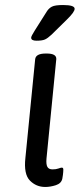

<svg xmlns="http://www.w3.org/2000/svg" viewBox="-20 -738 318 764"><path d="M160 6Q124 6 99 -19.5Q74 -45 81 -109L120 -503Q123 -525 162 -525H166Q205 -525 204 -503L165 -107Q163 -84 168.5 -74Q174 -64 189 -64Q203 -64 212.5 -67.5Q222 -71 226 -71Q232 -71 232 -63Q232 -62 231.5 -53Q231 -44 228 -27Q224 -8 202 -1Q180 6 160 6ZM125 -576Q104 -576 104 -588Q104 -594 118 -616L166 -692Q174 -705 186.5 -711.5Q199 -718 231 -718Q277 -718 277 -703Q277 -690 246 -660L185 -600Q170 -586 159 -581Q148 -576 125 -576Z"/></svg>

Font: Asap Semi Expanded Semi Expanded Regular
Style: Italic
Weight: 400
Width: 6
Italic angle: -6°
Designer: Pablo Cosgaya
Foundry: Omnibus-Type
Version: Version 3.001; ttfautohint (v1.8.4.7-5d5b)